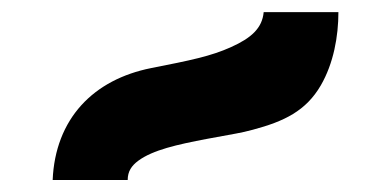

<svg xmlns="http://www.w3.org/2000/svg" viewBox="-20 -913 642 315"><path d="M66.4 -617.7H189.5C189.5 -631.8 195.8 -641.1 207 -649.4C231 -667 270.5 -675.8 319.3 -685.1C368.2 -694.3 373 -694.3 395 -700.2C446.3 -713.9 481.9 -731 506.3 -772.9C527.3 -809.1 535.2 -853.5 535.2 -893.1H412.6C410.2 -866.7 392.1 -850.6 359.4 -835.9C326.2 -820.8 292.5 -814 228 -801.3C181.2 -792 141.6 -771.5 113.3 -740.2C85 -709 68.4 -667 66.4 -617.7Z"/></svg>

Font: Hack
Style: Bold
Weight: 700
Monospace: yes
Designer: Christopher Simpkins
Foundry: Christopher Simpkins
Version: Version 2.010